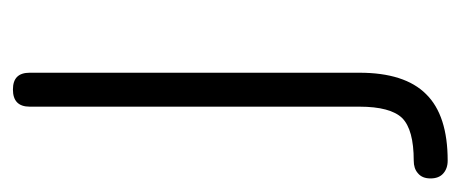

<svg xmlns="http://www.w3.org/2000/svg" viewBox="-246 -284 712 297"><g transform="rotate(-90 110.5 -136.0)"><path d="M10 200C10 200 10 200 10 200C1.5 200 -5 197.5 -10 193C-15 188.5 -17.5 182 -17.5 173.5C-17.5 173.5 -17.5 173.5 -17.5 173.5C-17.5 165 -15 158.5 -9.5 154C-4.5 149.5 2 147.5 10 147.5C10 147.5 10 147.5 10 147.5C42 147.5 64 141.5 76 129.5C87.5 117.5 93.5 95.5 93.5 63.5C93.5 63.5 93.5 63.5 93.5 63.5C93.5 63.5 93.5 -446.5 93.5 -446.5C93.5 -464 102.5 -472.5 120 -472.5C120 -472.5 120 -472.5 120 -472.5C137.5 -472.5 146 -464 146 -446.5C146 -446.5 146 -446.5 146 -446.5C146 -446.5 146 63.5 146 63.5C146 110 135 144.5 113 166.5C91 189 56.5 200 10 200Z"/></g></svg>

Font: Jura-Fortis-Regular
Style: Regular
Weight: 500
Designer: Daniel Johnson, Alexei Vanyashin, Mirko Velimirovic
Foundry: Daniel Johnson
Version: ""